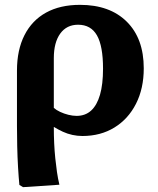

<svg xmlns="http://www.w3.org/2000/svg" viewBox="-20 -547 650 792"><path d="M75 225 60 216Q57 186 54.5 144Q52 102 51 57Q50 12 50 -27V-256Q50 -341 81 -402Q112 -463 170 -495Q228 -527 310 -527Q433 -527 503 -457.5Q573 -388 573 -265Q573 -182 541 -119Q509 -56 452 -21Q395 14 320 14Q299 14 278.5 9.5Q258 5 239.5 -3.5Q221 -12 203 -23H202Q202 12 203.5 44Q205 76 208 105.5Q211 135 215 162.5Q219 190 225 215ZM296 -69Q332 -69 356 -91Q380 -113 392.5 -156Q405 -199 405 -264Q405 -357 380 -401Q355 -445 302 -445Q255 -445 228.5 -408.5Q202 -372 202 -307V-102Q212 -93 228 -85.5Q244 -78 262 -73.5Q280 -69 296 -69Z"/></svg>

Font: Literata 18pt
Style: Bold
Weight: 700
Designer: Latin by Veronika Burian and Jose Scaglione. Greek by Irene Vlachou. Cyrillic by Vera Evstafieva.
Foundry: TypeTogether
Version: Version 3.103;gftools[0.9.29]